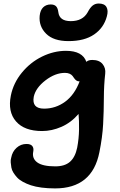

<svg xmlns="http://www.w3.org/2000/svg" viewBox="-20 -802 676 1080"><path d="M365.2 -570.8Q281.2 -570.8 239.5 -612.3Q197.8 -653.8 203.1 -712.9Q206.5 -745.1 223.1 -761Q239.7 -776.9 265.1 -776.9Q285.2 -776.9 295.2 -766.8Q305.2 -756.8 308.1 -733.9Q314 -683.1 377.9 -683.1Q445.3 -683.1 473.1 -732.9Q486.8 -759.3 501.2 -770.8Q515.6 -782.2 535.2 -782.2Q567.4 -782.2 578.9 -762.5Q590.3 -742.7 581.1 -710Q564 -645.5 509.5 -608.2Q455.1 -570.8 365.2 -570.8ZM290 257.8Q248.5 257.8 213.6 253.2Q178.7 248.5 153.8 240.2Q128.9 231.9 108.6 220.7Q88.4 209.5 76.4 196.5Q64.5 183.6 55.4 169.2Q46.4 154.8 43.9 140.1Q41.5 125.5 40.3 111.6Q39.1 97.7 43 85Q49.3 50.8 73.2 29.3Q97.2 7.8 128.9 7.8Q152.8 7.8 161.9 19.8Q170.9 31.7 167 50.8Q159.2 89.4 189.7 111.6Q220.2 133.8 291 133.8Q344.7 133.8 374 107.7Q403.3 81.5 414.1 28.8Q423.8 -22 424.6 -73Q425.3 -124 421.9 -161.1Q379.9 -112.3 325.7 -88.6Q271.5 -64.9 216.8 -64.9Q117.2 -64.9 70.1 -119.1Q22.9 -173.3 41 -264.2Q55.2 -335 103 -393.3Q150.9 -451.7 216.8 -483.9Q282.7 -516.1 351.1 -516.1Q444.3 -516.1 465.8 -454.1Q476.6 -464.8 499 -464.8Q538.1 -464.8 556.9 -441.9Q575.7 -418.9 571.8 -387.2Q564.5 -324.2 564.2 -250.2Q564 -176.3 560.1 -103.3Q556.2 -30.3 539.1 54.2Q499 257.8 290 257.8ZM169.9 -257.8Q157.7 -190.9 228 -190.9Q293 -190.9 346.2 -229.7Q399.4 -268.6 428.2 -345.2L426.8 -344.2Q416.5 -344.2 409.7 -349.1Q402.8 -354 397.9 -361.1Q393.1 -368.2 387.7 -375.2Q382.3 -382.3 371.6 -387.2Q360.8 -392.1 345.2 -392.1Q290.5 -392.1 235.6 -349.9Q180.7 -307.6 169.9 -257.8Z"/></svg>

Font: Shantell Sans Normal
Style: Italic
Weight: 600
Italic angle: -11.31°
Designer: Stephen Nixon, Anya Danilova, Shantell Martin
Foundry: Arrow Type
Version: Version 1.006;[559af2be0]